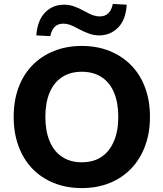

<svg xmlns="http://www.w3.org/2000/svg" viewBox="-20 -951 836 982"><path d="M398 11Q320 11 255.5 -15Q191 -41 145 -89Q99 -137 74.5 -204Q50 -271 50 -353Q50 -436 74.5 -502.5Q99 -569 145 -616.5Q191 -664 255.5 -690Q320 -716 398 -716Q477 -716 541 -690Q605 -664 651 -617Q697 -570 722 -503Q747 -436 747 -354Q747 -271 722 -204Q697 -137 651 -89Q605 -41 541 -15Q477 11 398 11ZM398 -121Q458 -121 499 -148.5Q540 -176 562.5 -228.5Q585 -281 585 -353Q585 -426 563 -478Q541 -530 499 -557Q457 -584 398 -584Q340 -584 298 -557Q256 -530 234 -478Q212 -426 212 -353Q212 -281 234 -228.5Q256 -176 298 -148.5Q340 -121 398 -121ZM237 -766 166 -770Q171 -846 210 -886.5Q249 -927 308 -927Q333 -927 357 -919Q381 -911 412 -894Q442 -877 459 -872Q476 -867 489 -867Q518 -867 534.5 -883.5Q551 -900 557 -931L628 -927Q624 -851 584.5 -810.5Q545 -770 487 -770Q461 -770 435.5 -779Q410 -788 380 -804Q353 -819 336.5 -824.5Q320 -830 305 -830Q276 -830 260 -814Q244 -798 237 -766Z"/></svg>

Font: Nunito Sans 12pt ExtraBold
Style: Regular
Weight: 800
Designer: Vernon Adams
Foundry: Vernon Adams
Version: Version 3.101;gftools[0.9.27]